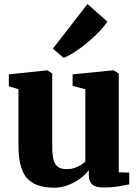

<svg xmlns="http://www.w3.org/2000/svg" viewBox="-20 -904 678 936"><path d="M482 10Q446 10 429.5 -4.8Q413 -19.5 413 -49V-75Q397.5 -53.5 371.2 -34Q345 -14.5 312.5 -1.8Q280 11 245.5 11Q151 11 110.5 -36.5Q70 -84 70 -194.5V-469L23 -483.5V-541.5L208.5 -561H211.5L234.5 -545.5V-191Q234.5 -149.5 241 -125.2Q247.5 -101 262.8 -90.2Q278 -79.5 304 -79.5Q327 -79.5 344.8 -85.8Q362.5 -92 375.2 -100.2Q388 -108.5 396 -116V-469L334 -485.5V-541.5L529 -561H534.5L559 -545.5V-64L610 -62.5V-5Q591.5 -1.5 558 4.2Q524.5 10 482 10ZM289 -622.5 238 -667 406.5 -884.5 503 -799Q489 -776 463.2 -749.2Q437.5 -722.5 406.2 -696.5Q375 -670.5 344.5 -650.8Q314 -631 291 -622.5Z"/></svg>

Font: Merriweather 36pt Black
Style: Regular
Weight: 900
Version: Version 2.100